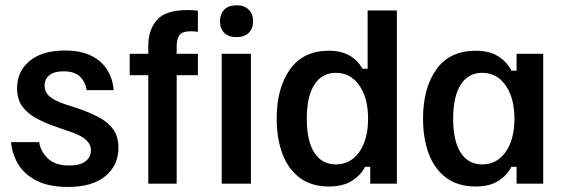

<svg xmlns="http://www.w3.org/2000/svg" viewBox="-20 -707 2178 739"><path d="M241.7 12.5Q165.8 12.5 118.3 -12.9Q70.8 -38.3 48.3 -77.9Q25.8 -117.5 22.5 -160H130.8Q135.8 -125 163.8 -97.5Q191.7 -70 246.7 -70Q288.3 -70 309.2 -86.2Q330 -102.5 330 -129.2Q330 -172.5 257.5 -197.5L197.5 -218.3Q155.8 -232.5 121.2 -250.8Q86.7 -269.2 66.2 -296.7Q45.8 -324.2 45.8 -367.5Q45.8 -432.5 94.2 -472.5Q142.5 -512.5 229.2 -512.5Q291.7 -512.5 332.1 -492.1Q372.5 -471.7 393.3 -437.1Q414.2 -402.5 417.5 -360H313.3Q309.2 -390.8 288.3 -411.7Q267.5 -432.5 225 -432.5Q188.3 -432.5 170 -417.5Q151.7 -402.5 151.7 -377.5Q151.7 -352.5 170.4 -336.2Q189.2 -320 227.5 -306.7L286.7 -287.5Q328.3 -272.5 362.1 -254.6Q395.8 -236.7 415.8 -209.2Q435.8 -181.7 435.8 -138.3Q435.8 -70.8 385.8 -29.2Q335.8 12.5 241.7 12.5Z M550.8 0V-417.5H479.2V-500H550.8V-531.7Q550.8 -591.7 583.8 -630Q616.7 -668.3 702.5 -668.3Q723.3 -668.3 741.7 -665.8V-584.2Q730.8 -586.7 715 -586.7Q681.7 -586.7 670.8 -571.7Q660 -556.7 660 -528.3V-500H741.7V-417.5H660V0ZM833.3 0V-500H945.8V0ZM890 -564.2Q859.2 -564.2 842.9 -580.8Q826.7 -597.5 826.7 -625Q826.7 -652.5 842.9 -669.6Q859.2 -686.7 890 -686.7Q920.8 -686.7 937.5 -669.6Q954.2 -652.5 954.2 -625Q954.2 -597.5 937.5 -580.8Q920.8 -564.2 890 -564.2Z M1245.8 10.8Q1179.2 10.8 1134.6 -22.1Q1090 -55 1067.5 -113.8Q1045 -172.5 1045 -250.8Q1045 -368.3 1096.2 -440Q1147.5 -511.7 1245 -511.7Q1294.2 -511.7 1325.8 -492.9Q1357.5 -474.2 1375 -442.5H1395V-666.7H1507.5V0H1405V-65H1385Q1370 -34.2 1335.8 -11.7Q1301.7 10.8 1245.8 10.8ZM1272.5 -74.2Q1329.2 -74.2 1362.9 -122.1Q1396.7 -170 1396.7 -250Q1396.7 -330 1362.9 -378.3Q1329.2 -426.7 1272.5 -426.7Q1219.2 -426.7 1190 -381.2Q1160.8 -335.8 1160.8 -250Q1160.8 -164.2 1190 -119.2Q1219.2 -74.2 1272.5 -74.2Z M1810.8 10.8Q1743.3 10.8 1698.3 -22.1Q1653.3 -55 1630.8 -113.8Q1608.3 -172.5 1608.3 -250.8Q1608.3 -368.3 1659.6 -440Q1710.8 -511.7 1810.8 -511.7Q1865 -511.7 1899.2 -489.2Q1933.3 -466.7 1948.3 -435H1968.3V-500H2070.8V0H1968.3V-65H1948.3Q1933.3 -34.2 1899.6 -11.7Q1865.8 10.8 1810.8 10.8ZM1835.8 -74.2Q1892.5 -74.2 1926.2 -122.1Q1960 -170 1960 -250Q1960 -330 1926.2 -378.3Q1892.5 -426.7 1835.8 -426.7Q1782.5 -426.7 1753.3 -381.2Q1724.2 -335.8 1724.2 -250Q1724.2 -164.2 1753.3 -119.2Q1782.5 -74.2 1835.8 -74.2Z"/></svg>

Font: Familjen Grotesk GF Medium
Style: Regular
Weight: 500
Designer: Anders Wikstroem, Jonas Baeckman, Matilda Gysing, Kristian Moeller
Foundry: Familjen STHLM AB
Version: Version 2.000; Beta; Release 4; Build 6